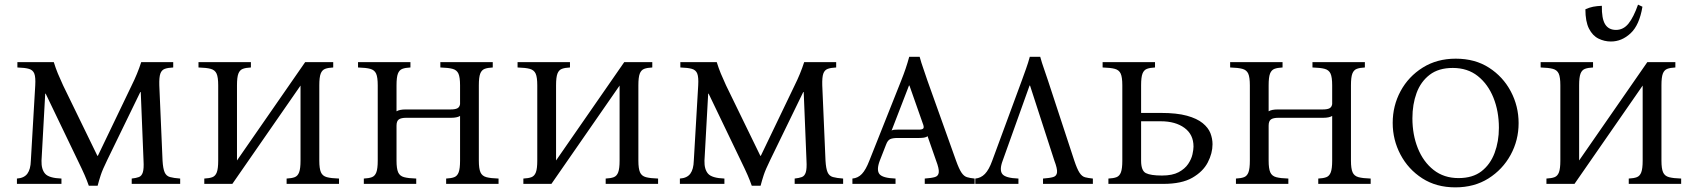

<svg xmlns="http://www.w3.org/2000/svg" viewBox="-20 -793 7311 828"><path d="M363 8Q355 -15 345 -38Q335 -61 314 -104L177 -389H175L159 -100Q158 -63 174.5 -44Q191 -25 245 -23V0H53V-23Q84 -25 98 -44Q112 -63 113 -100L132 -425Q134 -460 128 -475.5Q122 -491 105 -496Q88 -501 55 -502V-525H212Q220 -499 229.5 -476Q239 -453 252 -425L400 -121H402L548 -425Q560 -449 570.5 -474.5Q581 -500 589 -525H727V-502Q704 -501 690.5 -496Q677 -491 671.5 -475.5Q666 -460 667 -425L681 -100Q683 -66 690 -50Q697 -34 713 -29.5Q729 -25 757 -23V0H548V-23Q567 -25 579 -29.5Q591 -34 596 -50Q601 -66 599 -100L587 -396H585L443 -104Q422 -61 414.5 -38Q407 -15 401 8Z M982 0H861V-23Q883 -24 896 -29Q909 -34 915 -50Q921 -66 921 -100V-425Q921 -460 914 -475.5Q907 -491 889 -496Q871 -501 836 -502V-525H1062V-502Q1040 -501 1027 -496Q1014 -491 1008 -475.5Q1002 -460 1002 -425V-101L1296 -525H1417V-502Q1395 -501 1382 -496Q1369 -491 1363 -475.5Q1357 -460 1357 -425V-100Q1357 -66 1364 -50Q1371 -34 1389.5 -29Q1408 -24 1442 -23V0H1216V-23Q1238 -24 1251 -29Q1264 -34 1270 -50Q1276 -66 1276 -100V-424Z M2045 -100Q2045 -66 2052 -50Q2059 -34 2077.5 -29Q2096 -24 2130 -23V0H1904V-23Q1926 -24 1939 -29Q1952 -34 1958 -50Q1964 -66 1964 -100V-293Q1951 -285 1925 -285H1732Q1710 -285 1700 -278Q1690 -271 1690 -251V-100Q1690 -66 1697 -50Q1704 -34 1722.5 -29Q1741 -24 1775 -23V0H1549V-23Q1571 -24 1584 -29Q1597 -34 1603 -50Q1609 -66 1609 -100V-425Q1609 -460 1602 -475.5Q1595 -491 1577 -496Q1559 -501 1524 -502V-525H1750V-502Q1728 -501 1715 -496Q1702 -491 1696 -475.5Q1690 -460 1690 -425V-313Q1703 -321 1730 -321H1923Q1943 -321 1952.5 -326Q1962 -331 1964 -344V-425Q1964 -460 1957 -475.5Q1950 -491 1932 -496Q1914 -501 1879 -502V-525H2105V-502Q2083 -501 2070 -496Q2057 -491 2051 -475.5Q2045 -460 2045 -425Z M2358 0H2237V-23Q2259 -24 2272 -29Q2285 -34 2291 -50Q2297 -66 2297 -100V-425Q2297 -460 2290 -475.5Q2283 -491 2265 -496Q2247 -501 2212 -502V-525H2438V-502Q2416 -501 2403 -496Q2390 -491 2384 -475.5Q2378 -460 2378 -425V-101L2672 -525H2793V-502Q2771 -501 2758 -496Q2745 -491 2739 -475.5Q2733 -460 2733 -425V-100Q2733 -66 2740 -50Q2747 -34 2765.5 -29Q2784 -24 2818 -23V0H2592V-23Q2614 -24 2627 -29Q2640 -34 2646 -50Q2652 -66 2652 -100V-424Z M3222 8Q3214 -15 3204 -38Q3194 -61 3173 -104L3036 -389H3034L3018 -100Q3017 -63 3033.5 -44Q3050 -25 3104 -23V0H2912V-23Q2943 -25 2957 -44Q2971 -63 2972 -100L2991 -425Q2993 -460 2987 -475.5Q2981 -491 2964 -496Q2947 -501 2914 -502V-525H3071Q3079 -499 3088.5 -476Q3098 -453 3111 -425L3259 -121H3261L3407 -425Q3419 -449 3429.5 -474.5Q3440 -500 3448 -525H3586V-502Q3563 -501 3549.5 -496Q3536 -491 3530.5 -475.5Q3525 -460 3526 -425L3540 -100Q3542 -66 3549 -50Q3556 -34 3572 -29.5Q3588 -25 3616 -23V0H3407V-23Q3426 -25 3438 -29.5Q3450 -34 3455 -50Q3460 -66 3458 -100L3446 -396H3444L3302 -104Q3281 -61 3273.5 -38Q3266 -15 3260 8Z M4103 -100Q4116 -64 4126.5 -48.5Q4137 -33 4150 -29Q4163 -25 4183 -23V0H3968V-23Q3997 -25 4012 -29.5Q4027 -34 4028.5 -50Q4030 -66 4017 -100L3980 -206Q3975 -201 3965 -199.5Q3955 -198 3944 -198H3851Q3830 -198 3819 -193Q3808 -188 3801 -169L3774 -100Q3759 -60 3772.5 -42.5Q3786 -25 3842 -23V0H3656V-23Q3680 -25 3697 -43Q3714 -61 3729 -100L3867 -447Q3877 -472 3885.5 -497Q3894 -522 3901 -548H3946Q3953 -522 3962 -497Q3971 -472 3979 -447ZM3943 -234Q3958 -234 3962 -239.5Q3966 -245 3959 -262L3902 -424H3900L3825 -230Q3830 -233 3836.5 -233.5Q3843 -234 3851 -234Z M4304 -100Q4289 -60 4302.5 -42.5Q4316 -25 4372 -23V0H4186V-23Q4210 -25 4227.5 -43Q4245 -61 4259 -100L4387 -447Q4396 -472 4405 -497Q4414 -522 4421 -548H4466Q4473 -522 4482 -497Q4491 -472 4499 -447L4613 -100Q4625 -64 4635.5 -48Q4646 -32 4659.5 -28.5Q4673 -25 4693 -23V0H4478V-23Q4507 -25 4522 -29.5Q4537 -34 4538.5 -50Q4540 -66 4527 -100L4422 -424H4420Z M5209 -171Q5209 -132 5188.5 -92.5Q5168 -53 5122 -26.5Q5076 0 4997 0H4760V-23Q4782 -24 4795 -29Q4808 -34 4814 -50Q4820 -66 4820 -100V-425Q4820 -460 4813 -475.5Q4806 -491 4788 -496Q4770 -501 4735 -502V-525H4961V-502Q4939 -501 4926 -496Q4913 -491 4907 -475.5Q4901 -460 4901 -425V-306H4986Q5055 -306 5098.5 -294Q5142 -282 5166.5 -262Q5191 -242 5200 -218.5Q5209 -195 5209 -171ZM4901 -100Q4901 -57 4921.5 -46.5Q4942 -36 4991 -36Q5036 -36 5063 -50.5Q5090 -65 5104 -86Q5118 -107 5122.5 -127.5Q5127 -148 5127 -161Q5127 -213 5088 -241.5Q5049 -270 4986 -270H4901Z M5806 -100Q5806 -66 5813 -50Q5820 -34 5838.5 -29Q5857 -24 5891 -23V0H5665V-23Q5687 -24 5700 -29Q5713 -34 5719 -50Q5725 -66 5725 -100V-293Q5712 -285 5686 -285H5493Q5471 -285 5461 -278Q5451 -271 5451 -251V-100Q5451 -66 5458 -50Q5465 -34 5483.5 -29Q5502 -24 5536 -23V0H5310V-23Q5332 -24 5345 -29Q5358 -34 5364 -50Q5370 -66 5370 -100V-425Q5370 -460 5363 -475.5Q5356 -491 5338 -496Q5320 -501 5285 -502V-525H5511V-502Q5489 -501 5476 -496Q5463 -491 5457 -475.5Q5451 -460 5451 -425V-313Q5464 -321 5491 -321H5684Q5704 -321 5713.5 -326Q5723 -331 5725 -344V-425Q5725 -460 5718 -475.5Q5711 -491 5693 -496Q5675 -501 5640 -502V-525H5866V-502Q5844 -501 5831 -496Q5818 -491 5812 -475.5Q5806 -460 5806 -425Z M6258 -540Q6341 -540 6401.5 -501Q6462 -462 6495.5 -398.5Q6529 -335 6529 -262Q6529 -188 6494.5 -125Q6460 -62 6399 -23.5Q6338 15 6256 15Q6174 15 6113.5 -24Q6053 -63 6019.5 -126.5Q5986 -190 5986 -263Q5986 -337 6020 -400Q6054 -463 6115.5 -501.5Q6177 -540 6258 -540ZM6270 -25Q6331 -25 6369 -54.5Q6407 -84 6425.5 -133.5Q6444 -183 6444 -242Q6444 -313 6420.5 -371.5Q6397 -430 6353 -465Q6309 -500 6245 -500Q6184 -500 6145.5 -470.5Q6107 -441 6089 -392Q6071 -343 6071 -283Q6071 -212 6094.5 -153.5Q6118 -95 6162.5 -60Q6207 -25 6270 -25Z M6770 0H6649V-23Q6671 -24 6684 -29Q6697 -34 6703 -50Q6709 -66 6709 -100V-425Q6709 -460 6702 -475.5Q6695 -491 6677 -496Q6659 -501 6624 -502V-525H6850V-502Q6828 -501 6815 -496Q6802 -491 6796 -475.5Q6790 -460 6790 -425V-101L7084 -525H7205V-502Q7183 -501 7170 -496Q7157 -491 7151 -475.5Q7145 -460 7145 -425V-100Q7145 -66 7152 -50Q7159 -34 7177.5 -29Q7196 -24 7230 -23V0H7004V-23Q7026 -24 7039 -29Q7052 -34 7058 -50Q7064 -66 7064 -100V-424ZM7044 -773 7063 -764Q7050 -685 7012 -649.5Q6974 -614 6927 -614Q6899 -614 6873.5 -626.5Q6848 -639 6832.5 -669.5Q6817 -700 6817 -753Q6835 -761 6850.5 -764Q6866 -767 6888 -768Q6887 -713 6902 -688.5Q6917 -664 6949 -664Q6981 -664 7003 -691.5Q7025 -719 7044 -773Z"/></svg>

Font: Bona Nova SC
Style: Regular
Weight: 400
Designer: Mateusz Machalski
Foundry: Capitalics
Version: Version 4.001; ttfautohint (v1.8.4.7-5d5b)